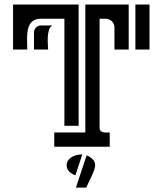

<svg xmlns="http://www.w3.org/2000/svg" viewBox="-20 -664 736 869"><path d="M430.7 -85.9Q430.7 -76.2 435.5 -71.5Q440.4 -66.9 447.5 -65.4Q454.6 -64 462.4 -64.2Q470.2 -64.5 476.6 -64.5V0H225.6V-64.5H366.2V-643.6H562.5V-439.9H498V-539.6Q498 -556.2 486.3 -567.6Q474.6 -579.1 458 -579.1H430.7ZM165 -579.1Q146 -579.1 134 -572.3Q122.1 -565.4 115.2 -554Q108.4 -542.5 105.7 -527.8Q103 -513.2 102.5 -497.8Q102.1 -482.4 102.8 -467.3Q103.5 -452.1 103.5 -439.9H39.1V-643.6H335.9V-94.7H271.5V-579.1ZM656.7 -643.6V-439.9H592.8V-643.6ZM372.1 39.1Q386.7 44.4 398.7 55.9Q410.6 67.4 410.6 84Q410.6 92.8 405.8 106.4Q400.9 120.1 394 134.8Q387.2 149.4 380.4 163.1Q373.5 176.8 370.1 185.1H323.7ZM133.8 -439.9V-516.6Q133.8 -529.8 143.3 -539.3Q152.8 -548.8 166 -548.8H216.8Q205.6 -542 201.4 -527.6Q197.3 -513.2 196.3 -496.8Q195.3 -480.5 196.5 -464.8Q197.8 -449.2 197.8 -439.9ZM352.5 35.2 321.3 129.4Q305.7 124.5 293.7 112.8Q281.7 101.1 281.7 84Q281.7 71.8 287.8 62.7Q293.9 53.7 303.5 47.6Q313 41.5 324.5 38.3Q335.9 35.2 346.2 35.2Z"/></svg>

Font: Isar CAT
Style: Regular
Weight: 400
Designer: Digitized by Peter Wiegel
Foundry: CAT-Fonts, Peter Wiegel
Version: Version 1.000; ttfautohint (v1.3)